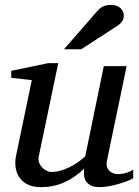

<svg xmlns="http://www.w3.org/2000/svg" viewBox="-20 -752 567 784"><path d="M523.9 -23.9Q514.6 -18.6 498.3 -12.2Q481.9 -5.9 462.9 -0.5Q443.8 4.9 424.1 8.5Q404.3 12.2 388.2 12.2Q359.9 12.2 346.2 2.7Q332.5 -6.8 327.4 -19.3Q322.3 -31.7 322.8 -44.4Q323.2 -57.1 323.2 -63Q283.7 -25.4 240.5 -6.6Q197.3 12.2 147 12.2Q112.3 12.2 90.3 0Q68.4 -12.2 57.1 -30.8Q45.9 -49.3 43.5 -71.3Q41 -93.3 44.9 -112.8L109.9 -424.8L25.9 -434.1V-462.9L176.8 -494.1H217.8L138.2 -112.8Q135.3 -100.1 139.4 -88.6Q143.6 -77.1 151.6 -68.6Q159.7 -60.1 169.9 -54.9Q180.2 -49.8 189.9 -49.8Q208 -49.8 226.3 -54.9Q244.6 -60.1 262.7 -68.8Q280.8 -77.6 297.4 -89.1Q314 -100.6 328.1 -113.8L403.8 -481.9H497.1L417 -97.2Q413.6 -81.5 417 -71Q420.4 -60.5 427.5 -53.7Q434.6 -46.9 443.6 -43.9Q452.6 -41 460.9 -41Q470.7 -41 486.8 -43.9Q502.9 -46.9 523.9 -59.1ZM485.4 -689Q485.4 -674.8 479 -665.3Q472.7 -655.8 461.4 -647.9L311.5 -550.8H241.2L377.4 -707Q382.3 -712.9 387.7 -717.3Q393.1 -721.7 399.7 -725.1Q406.2 -728.5 414.8 -730.2Q423.3 -731.9 434.6 -731.9Q447.8 -731.9 457.3 -728Q466.8 -724.1 472.9 -718Q479 -711.9 482.2 -704.1Q485.4 -696.3 485.4 -689Z"/></svg>

Font: Charis SIL Eur
Style: Italic
Weight: 400
Italic angle: -11°
Foundry: SIL International
Version: Version 5.000